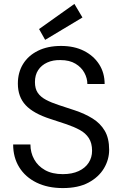

<svg xmlns="http://www.w3.org/2000/svg" viewBox="-20 -946 625 978"><path d="M300 12Q223 12 166 -16Q109 -44 78 -94Q47 -144 47 -210H135Q135 -169 154 -134.5Q173 -100 209.5 -79.5Q246 -59 300 -59Q347 -59 380.5 -74.5Q414 -90 431.5 -117Q449 -144 449 -178Q449 -217 432.5 -242.5Q416 -268 386.5 -284Q357 -300 319 -313Q281 -326 237 -340Q150 -368 110.5 -410.5Q71 -453 71 -520Q71 -577 97.5 -620Q124 -663 173.5 -687.5Q223 -712 291 -712Q358 -712 407.5 -687Q457 -662 485 -618.5Q513 -575 513 -518H425Q425 -547 410 -575Q395 -603 364.5 -621.5Q334 -640 288 -640Q250 -641 220.5 -627.5Q191 -614 174.5 -589Q158 -564 158 -528Q158 -494 172.5 -473Q187 -452 214.5 -437.5Q242 -423 279 -411Q316 -399 361 -384Q412 -367 451.5 -342.5Q491 -318 513.5 -280Q536 -242 536 -183Q536 -133 509.5 -88.5Q483 -44 431 -16Q379 12 300 12ZM210 -743 179 -798 359 -926 400 -857Z"/></svg>

Font: DM Sans 10pt
Style: Regular
Weight: 400
Version: Version 4.004;gftools[0.9.30]